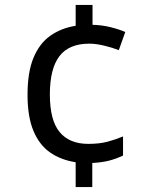

<svg xmlns="http://www.w3.org/2000/svg" viewBox="-20 -744 612 774"><path d="M353 -644Q391 -643 425.5 -634.5Q460 -626 485 -615L459 -542Q433 -552 400 -560Q367 -568 340 -568Q258 -568 219.5 -517.5Q181 -467 181 -363Q181 -259 220.5 -211.5Q260 -164 336 -164Q380 -164 412.5 -172.5Q445 -181 476 -194V-117Q449 -104 420 -96.5Q391 -89 352 -87V10H285V-90Q226 -99 182.5 -129Q139 -159 115 -216Q91 -273 91 -362Q91 -453 115 -511Q139 -569 183 -600Q227 -631 285 -640V-724H353Z"/></svg>

Font: Noto Sans Kaithi
Style: Regular
Weight: 400
Designer: Monotype Design Team
Foundry: Monotype Imaging Inc.
Version: Version 2.005; ttfautohint (v1.8.4.7-5d5b)